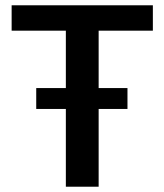

<svg xmlns="http://www.w3.org/2000/svg" viewBox="-20 -706 622 726"><path d="M229 0V-590H24V-686H558V-590H353V0ZM117 -294V-373H462V-294Z"/></svg>

Font: Chivo Medium
Style: Regular
Weight: 500
Designer: Hector Gatti
Foundry: Omnibus-Type
Version: Version 2.002